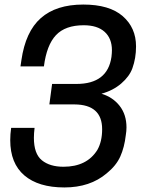

<svg xmlns="http://www.w3.org/2000/svg" viewBox="-20 -812 640 844"><path d="M263 12Q149 12 87 -41Q25 -94 25 -196Q25 -222 29 -250H132Q129 -226 129 -206Q129 -136 164 -107.5Q199 -79 259 -79Q362 -79 408 -153Q429 -190 429 -244Q429 -352 308 -353H197L209 -443H316Q453 -443 470 -562Q472 -579 472 -591Q472 -643 440 -672Q408 -701 348 -701Q267 -701 226 -657.5Q185 -614 173 -520H70L74 -547Q92 -673 159.5 -732.5Q227 -792 346 -792Q461 -792 519.5 -741Q578 -690 578 -608Q578 -556 562 -512Q549 -476 513 -445Q477 -414 426 -400Q476 -385 506 -346.5Q536 -308 536 -252Q536 -236 533 -218Q527 -165 509 -124.5Q491 -84 449 -50Q376 12 263 12Z"/></svg>

Font: Tanohe Sans Medium
Style: Italic
Weight: 500
Designer: Village Type and Design LLC & Cristiano Sobral
Foundry: Cooper Hewitt Smithsonian Design Museum
Version: Version 1.00;September 29, 2021;FontCreator 13.0.0.2655 64-b